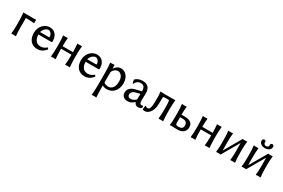

<svg xmlns="http://www.w3.org/2000/svg" viewBox="117 -1953 5183 3520"><g transform="rotate(30 2708.5 -193.0)"><path d="M283.2 -437Q313.5 -437 337.9 -439.9L339.8 -425.8Q337.9 -406.2 337.9 -399.9Q337.9 -388.7 339.8 -373L337.9 -365.2Q263.2 -373 160.2 -373V-180.2Q160.2 -52.2 168.9 -1L167 9.8Q148.9 6.8 120.1 6.8Q106.9 6.8 95.2 7.6Q83.5 8.3 78.1 8.8L73.2 9.8L70.8 -1Q80.1 -58.1 80.1 -180.2V-229Q80.1 -356.9 69.8 -429.2L70.8 -439.9Q88.9 -437 123 -437Z M513.7 -279.8H696.8Q710.9 -279.8 710.9 -287.1Q710.9 -335.4 684.3 -364.3Q657.7 -393.1 627 -393.1Q617.7 -393.1 602.8 -386.7Q587.9 -380.4 570.6 -368.2Q553.2 -356 537.4 -332.5Q521.5 -309.1 513.7 -279.8ZM779.8 -108.9 800.8 -79.1Q768.6 -34.7 723.1 -8.8Q677.7 17.1 624 17.1Q574.2 17.1 535.2 -0.7Q496.1 -18.6 471.7 -49.6Q447.3 -80.6 434.6 -121.1Q421.9 -161.6 421.9 -209Q421.9 -263.2 440.4 -309.3Q459 -355.5 488.8 -384.8Q518.6 -414.1 554.7 -430.4Q590.8 -446.8 627 -446.8Q665 -446.8 695.3 -434.6Q725.6 -422.4 744.9 -402.6Q764.2 -382.8 776.9 -356.7Q789.6 -330.6 794.7 -304.2Q799.8 -277.8 799.8 -250Q799.8 -226.1 781.7 -226.1H509.8Q510.3 -199.7 514.9 -176.3Q519.5 -152.8 530 -129.9Q540.5 -106.9 556.2 -90.6Q571.8 -74.2 596.4 -64.2Q621.1 -54.2 651.9 -54.2Q689.5 -54.2 724.1 -70.1Q758.8 -85.9 779.8 -108.9Z M1220.7 -180.2V-208H1001V-180.2Q1001 -74.2 1009.8 -1L1007.8 9.8Q989.3 6.8 960.9 6.8Q932.6 6.8 914.1 9.8L911.6 -1Q920.9 -74.7 920.9 -180.2V-250Q920.9 -355.5 911.6 -429.2L914.1 -439.9Q932.6 -437 960.9 -437Q989.3 -437 1007.8 -439.9L1009.8 -429.2Q1001 -360.8 1001 -262.2H1220.7Q1220.7 -363.8 1211.9 -429.2L1213.9 -439.9Q1232.4 -437 1260.7 -437Q1289.1 -437 1307.6 -439.9L1310.1 -429.2Q1300.8 -351.6 1300.8 -250V-180.2Q1300.8 -78.6 1310.1 -1L1307.6 9.8Q1289.1 6.8 1260.7 6.8Q1232.4 6.8 1213.9 9.8L1211.9 -1Q1220.7 -70.8 1220.7 -180.2Z M1512.2 -279.8H1695.3Q1709.5 -279.8 1709.5 -287.1Q1709.5 -335.4 1682.9 -364.3Q1656.2 -393.1 1625.5 -393.1Q1616.2 -393.1 1601.3 -386.7Q1586.4 -380.4 1569.1 -368.2Q1551.8 -356 1535.9 -332.5Q1520 -309.1 1512.2 -279.8ZM1778.3 -108.9 1799.3 -79.1Q1767.1 -34.7 1721.7 -8.8Q1676.3 17.1 1622.6 17.1Q1572.8 17.1 1533.7 -0.7Q1494.6 -18.6 1470.2 -49.6Q1445.8 -80.6 1433.1 -121.1Q1420.4 -161.6 1420.4 -209Q1420.4 -263.2 1439 -309.3Q1457.5 -355.5 1487.3 -384.8Q1517.1 -414.1 1553.2 -430.4Q1589.4 -446.8 1625.5 -446.8Q1663.6 -446.8 1693.8 -434.6Q1724.1 -422.4 1743.4 -402.6Q1762.7 -382.8 1775.4 -356.7Q1788.1 -330.6 1793.2 -304.2Q1798.3 -277.8 1798.3 -250Q1798.3 -226.1 1780.3 -226.1H1508.3Q1508.8 -199.7 1513.4 -176.3Q1518.1 -152.8 1528.6 -129.9Q1539.1 -106.9 1554.7 -90.6Q1570.3 -74.2 1595 -64.2Q1619.6 -54.2 1650.4 -54.2Q1688 -54.2 1722.7 -70.1Q1757.3 -85.9 1778.3 -108.9Z M1999.5 -293V-70.8Q2013.2 -54.7 2039.1 -45.9Q2064.9 -37.1 2092.3 -37.1Q2152.3 -37.1 2187.3 -83.3Q2222.2 -129.4 2222.2 -220.2Q2222.2 -295.4 2188.7 -335.7Q2155.3 -376 2112.3 -376Q2075.2 -376 2045.4 -353.3Q2015.6 -330.6 1999.5 -293ZM2135.3 -446.8Q2189 -446.8 2229.7 -415.3Q2270.5 -383.8 2290.5 -335.4Q2310.5 -287.1 2310.5 -231Q2310.5 -121.1 2250.5 -52Q2190.4 17.1 2092.3 17.1Q2044.4 17.1 1999.5 -5.9V33.2Q1999.5 167.5 2007.3 232.9L2005.4 244.1Q1986.8 241.2 1958.5 241.2Q1929.2 241.2 1911.1 244.1L1909.2 232.9Q1919.4 151.4 1919.4 33.2V-234.9Q1919.4 -363.8 1909.2 -428.2L1911.1 -439Q1918 -438 1936.5 -438Q1973.1 -438 1993.2 -442.9Q1997.1 -442.9 1998.3 -439.5Q1999.5 -436 1999.5 -425.8L2000.5 -358.9V-362.8Q2057.1 -446.8 2135.3 -446.8Z M2675.3 -217.8 2590.3 -198.2Q2543 -187 2520.5 -161.6Q2498 -136.2 2498 -105Q2498 -80.6 2515.4 -63.7Q2532.7 -46.9 2565.4 -46.9Q2592.3 -46.9 2632.1 -67.9Q2671.9 -88.9 2672.4 -106ZM2675.3 -41H2671.4V-43Q2629.4 -7.3 2601.1 4.9Q2572.8 17.1 2529.3 17.1Q2477.1 17.1 2443.6 -12.2Q2410.2 -41.5 2410.2 -98.1Q2410.2 -154.3 2449.5 -191.7Q2488.8 -229 2558.1 -245.1L2669.4 -271Q2676.3 -274.4 2676.3 -275.9Q2676.3 -306.6 2669.9 -329.1Q2663.6 -351.6 2654.5 -363.5Q2645.5 -375.5 2632.1 -382.6Q2618.7 -389.6 2608.2 -391.4Q2597.7 -393.1 2584.5 -393.1Q2536.6 -393.1 2506.8 -367.2Q2477.1 -341.3 2466.3 -310.1L2457 -311Q2445.3 -334.5 2440.4 -386.2Q2461.9 -409.7 2501 -428.2Q2540 -446.8 2590.3 -446.8Q2615.2 -446.8 2637 -442.9Q2658.7 -439 2681.2 -427.5Q2703.6 -416 2719.5 -397.7Q2735.4 -379.4 2745.4 -348.4Q2755.4 -317.4 2755.4 -276.9Q2755.4 -273.4 2753.4 -207.8Q2751.5 -142.1 2751.5 -126Q2751.5 -110.4 2752.4 -100.3Q2753.4 -90.3 2757.6 -76.4Q2761.7 -62.5 2772 -55.2Q2782.2 -47.9 2798.3 -47.9Q2809.6 -47.9 2825.2 -53.2L2834.5 -17.1Q2800.3 17.1 2753.4 17.1Q2725.6 17.1 2704.8 1Q2684.1 -15.1 2675.3 -45.9Z M3190.4 9.8 3188 -1Q3197.3 -74.7 3197.3 -180.2V-250Q3197.3 -280.3 3194.8 -321.8Q3192.4 -363.3 3189 -373Q3182.6 -382.8 3163.1 -382.8H3094.2Q3071.8 -382.8 3065.9 -376Q3060.1 -369.1 3060.1 -350.1V-306.2Q3060.1 -198.2 3051 -151.4Q3042 -104.5 3019 -64Q2998 -27.8 2965.1 -5.4Q2932.1 17.1 2895 17.1Q2869.6 17.1 2854 6.8L2853 -2Q2854.5 -32.2 2861.3 -73.2L2870.1 -77.1Q2883.3 -65.4 2893.8 -61.3Q2904.3 -57.1 2920.4 -57.1Q2933.6 -57.1 2943.6 -64.2Q2953.6 -71.3 2960 -86.7Q2966.3 -102.1 2970.5 -120.1Q2974.6 -138.2 2976.6 -166Q2978.5 -193.8 2979.2 -220Q2980 -246.1 2980 -283.2V-318.8Q2980 -384.3 2971.2 -429.2L2972.2 -439.9Q2995.1 -437 3029.3 -437H3234.4Q3249.5 -437 3262.5 -437.7Q3275.4 -438.5 3280.8 -439.5L3286.1 -439.9L3287.1 -429.2Q3277.3 -361.3 3277.3 -230V-180.2Q3277.3 -74.2 3286.1 -1L3284.2 9.8Q3266.1 6.8 3237.3 6.8Q3208.5 6.8 3190.4 9.8Z M3671.9 -126Q3671.9 -163.1 3649.7 -187Q3627.4 -210.9 3578.1 -210.9H3517.1V-83Q3517.1 -61 3531.2 -52.5Q3545.4 -43.9 3580.1 -43.9Q3622.6 -43.9 3647.2 -61.8Q3671.9 -79.6 3671.9 -126ZM3526.9 -429.2Q3517.1 -366.7 3517.1 -265.1H3585Q3664.6 -265.1 3711.2 -233.6Q3757.8 -202.1 3757.8 -133.8Q3757.8 -66.9 3712.4 -28.6Q3667 9.8 3585 9.8Q3564 9.8 3531 8.3Q3498 6.8 3477.1 6.8Q3461.4 6.8 3449.2 7.6Q3437 8.3 3432.1 8.8L3427.7 9.8L3426.8 -1Q3437 -64 3437 -179.2V-250Q3437 -366.2 3426.8 -429.2L3427.7 -439.9Q3441.9 -437 3477.1 -437Q3492.2 -437 3504.2 -437.7Q3516.1 -438.5 3520.5 -439.5L3524.9 -439.9Z M4177.7 -180.2V-208H3958V-180.2Q3958 -74.2 3966.8 -1L3964.8 9.8Q3946.3 6.8 3918 6.8Q3889.6 6.8 3871.1 9.8L3868.7 -1Q3877.9 -74.7 3877.9 -180.2V-250Q3877.9 -355.5 3868.7 -429.2L3871.1 -439.9Q3889.6 -437 3918 -437Q3946.3 -437 3964.8 -439.9L3966.8 -429.2Q3958 -360.8 3958 -262.2H4177.7Q4177.7 -363.8 4168.9 -429.2L4170.9 -439.9Q4189.5 -437 4217.8 -437Q4246.1 -437 4264.6 -439.9L4267.1 -429.2Q4257.8 -351.6 4257.8 -250V-180.2Q4257.8 -78.6 4267.1 -1L4264.6 9.8Q4246.1 6.8 4217.8 6.8Q4189.5 6.8 4170.9 9.8L4168.9 -1Q4177.7 -70.8 4177.7 -180.2Z M4417.5 -251Q4417.5 -366.2 4407.2 -429.2L4409.2 -439.9Q4427.2 -437 4457.5 -437Q4486.8 -437 4505.4 -439.9L4507.3 -429.2Q4497.6 -353 4497.6 -266.1V-179.2Q4497.6 -101.1 4499.5 -68.8V-73.2Q4534.7 -133.8 4605.7 -256.6Q4676.8 -379.4 4711.4 -439.9Q4729.5 -437 4757.3 -437Q4786.6 -437 4805.2 -439.9L4807.6 -429.2Q4797.4 -349.1 4797.4 -266.1V-179.2Q4797.4 -67.4 4807.6 -1L4805.2 9.8Q4786.6 6.8 4757.3 6.8Q4728 6.8 4709.5 9.8L4707.5 -1Q4717.3 -61 4717.3 -179.2V-251Q4717.3 -327.6 4715.3 -360.8V-356.9Q4680.7 -296.4 4609.4 -173.6Q4538.1 -50.8 4503.4 9.8Q4484.9 6.8 4457.5 6.8Q4427.2 6.8 4409.2 9.8L4407.2 -1Q4417.5 -64 4417.5 -179.2Z M4957 -251Q4957 -366.2 4946.8 -429.2L4948.7 -439.9Q4966.8 -437 4997.1 -437Q5026.4 -437 5044.9 -439.9L5046.9 -429.2Q5037.1 -353 5037.1 -266.1V-179.2Q5037.1 -101.1 5039.1 -68.8V-73.2Q5074.2 -133.8 5145.3 -256.6Q5216.3 -379.4 5251 -439.9Q5269 -437 5296.9 -437Q5326.2 -437 5344.7 -439.9L5347.2 -429.2Q5336.9 -349.1 5336.9 -266.1V-179.2Q5336.9 -67.4 5347.2 -1L5344.7 9.8Q5326.2 6.8 5296.9 6.8Q5267.6 6.8 5249 9.8L5247.1 -1Q5256.8 -61 5256.8 -179.2V-251Q5256.8 -327.6 5254.9 -360.8V-356.9Q5220.2 -296.4 5148.9 -173.6Q5077.6 -50.8 5043 9.8Q5024.4 6.8 4997.1 6.8Q4966.8 6.8 4948.7 9.8L4946.8 -1Q4957 -64 4957 -179.2ZM5268.1 -589.8Q5268.1 -547.4 5232.2 -521.7Q5196.3 -496.1 5146 -496.1Q5095.7 -496.1 5060.8 -521.7Q5025.9 -547.4 5025.9 -589.8Q5025.9 -606.4 5036.9 -618.2Q5047.9 -629.9 5064.9 -629.9Q5081.1 -629.9 5090.1 -619.1Q5099.1 -608.4 5099.1 -592.8Q5099.1 -588.9 5098.1 -583.3Q5097.2 -577.6 5097.2 -577.1Q5097.2 -563 5111.3 -552Q5125.5 -541 5147 -541Q5168 -541 5182.4 -551.5Q5196.8 -562 5196.8 -576.2Q5196.8 -580.1 5195.8 -583V-582Q5194.8 -584 5194.8 -591.8Q5194.8 -607.4 5205.6 -618.7Q5216.3 -629.9 5230 -629.9Q5247.6 -629.9 5257.8 -618.7Q5268.1 -607.4 5268.1 -589.8Z"/></g></svg>

Font: Linear Smooth Low Contrast
Style: Regular
Weight: 500
Designer: Philipp H. Poll, Flanker
Foundry: Philipp H. Poll, reworked by Flanker
Version: Version 1.010 | FøM Fix